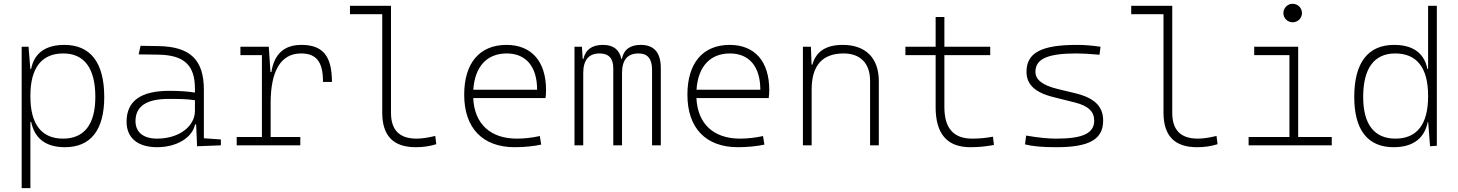

<svg xmlns="http://www.w3.org/2000/svg" viewBox="-20 -763 7657 1008"><path d="M93.8 224.6H139.6V-122.1H144C160.6 -40.5 215.8 9.8 320.8 9.8C456.5 9.8 527.3 -80.6 527.3 -253.9C527.3 -433.6 455.6 -527.3 317.9 -527.3C219.7 -527.3 159.7 -484.4 143.6 -401.4H139.2L129.9 -517.6H93.8ZM139.6 -255.9V-261.2C139.6 -406.7 198.7 -482.4 312 -482.4C422.9 -482.4 480.5 -404.3 480.5 -253.9C480.5 -110.4 422.4 -35.2 311 -35.2C198.2 -35.2 139.6 -110.8 139.6 -255.9Z M1014.6 4.9 1139.6 0V-30.8L1050.3 -37.1V-291.5C1050.3 -449.7 978.5 -518.6 810.5 -521L717.8 -522.5L708 -477.5L810.5 -476.1C945.8 -474.1 1003.4 -421.9 1003.4 -297.9V-276.9C967.3 -283.2 918.9 -286.1 868.2 -286.1C718.8 -286.1 644.5 -232.4 644.5 -124C644.5 -39.1 702.6 9.8 804.7 9.8C908.7 9.8 989.7 -41 1003.9 -109.4H1009.8ZM1003.4 -236.8V-181.2C1003.4 -98.1 918 -35.2 804.7 -35.2C732.9 -35.2 691.4 -68.4 691.4 -127.4C691.4 -205.1 749 -243.7 865.7 -243.7C910.2 -243.7 962.4 -243.7 1003.4 -236.8Z M1400.9 -222.7C1400.9 -388.7 1453.1 -482.4 1560.5 -482.4C1641.1 -482.4 1675.8 -438.5 1675.8 -333H1722.7C1722.7 -469.7 1674.3 -527.3 1562.5 -527.3C1472.2 -527.3 1419.9 -480 1404.8 -384.8H1399.9L1391.1 -517.6H1242.2V-473.6H1355V-43.9H1222.7V0H1556.6V-43.9H1400.9Z M2162.1 9.8C2201.2 9.8 2233.4 5.4 2270.5 -5.9L2265.1 -49.3C2224.6 -39.6 2194.8 -35.2 2167 -35.2C2077.1 -35.2 2032.7 -80.1 2032.7 -170.9V-732.4H1817.4V-688.5H1986.8V-170.9C1986.8 -50.3 2044.9 9.8 2162.1 9.8Z M2682.1 9.8C2732.4 9.8 2784.2 4.4 2821.3 -3.9L2814 -48.8C2775.9 -40 2730.5 -35.2 2693.8 -35.2C2553.7 -35.2 2470.7 -113.3 2464.4 -248H2843.8C2845.7 -258.3 2846.7 -274.4 2846.7 -291C2846.7 -440.4 2770.5 -527.3 2639.2 -527.3C2498 -527.3 2417 -432.1 2417 -265.6C2417 -90.8 2513.7 9.8 2682.1 9.8ZM2464.8 -292C2472.7 -413.1 2536.1 -482.4 2640.1 -482.4C2741.7 -482.4 2799.8 -413.1 2799.8 -292Z M3403.3 0H3449.2V-405.3C3449.2 -486.8 3414.1 -527.3 3343.8 -527.3C3287.6 -527.3 3254.9 -502.9 3244.6 -453.1H3242.2C3231.9 -502.9 3199.7 -527.3 3145.5 -527.3C3088.4 -527.3 3054.2 -502.9 3042.5 -453.1H3039.1L3035.2 -517.6H2996.1V0H3042V-378.9C3042 -447.8 3070.8 -482.4 3127.9 -482.4C3175.8 -482.4 3199.7 -456.5 3199.7 -405.3V0H3245.6V-378.9C3245.6 -447.8 3273.9 -482.4 3332 -482.4C3380.9 -482.4 3403.3 -454.1 3403.3 -395.5Z M3854 9.8C3904.3 9.8 3956.1 4.4 3993.2 -3.9L3985.8 -48.8C3947.8 -40 3902.3 -35.2 3865.7 -35.2C3725.6 -35.2 3642.6 -113.3 3636.2 -248H4015.6C4017.6 -258.3 4018.6 -274.4 4018.6 -291C4018.6 -440.4 3942.4 -527.3 3811 -527.3C3669.9 -527.3 3588.9 -432.1 3588.9 -265.6C3588.9 -90.8 3685.5 9.8 3854 9.8ZM3636.7 -292C3644.5 -413.1 3708 -482.4 3812 -482.4C3913.6 -482.4 3971.7 -413.1 3971.7 -292Z M4547.9 0H4593.8V-336.9C4593.8 -458 4524.9 -527.3 4404.8 -527.3C4316.9 -527.3 4264.2 -493.2 4245.1 -423.8H4240.7L4237.3 -517.6H4195.3V0H4241.2V-293C4241.2 -419.9 4297.9 -482.4 4409.2 -482.4C4496.6 -482.4 4547.9 -430.7 4547.9 -338.9Z M5074.2 9.8C5118.7 9.8 5156.2 5.9 5198.2 -2L5192.9 -45.4C5158.2 -39.1 5124.5 -35.2 5084 -35.2C4986.3 -35.2 4938 -89.8 4938 -200.2V-473.6H5178.7V-517.6H4938V-673.8H4892.1V-517.6H4733.4V-473.6H4892.1V-200.2C4892.1 -60.1 4952.6 9.8 5074.2 9.8Z M5526.4 9.8C5698.7 9.8 5771.5 -31.2 5771.5 -129.9C5771.5 -202.6 5729 -248.5 5623.5 -273.9L5532.2 -295.9C5449.7 -315.9 5416 -346.7 5416 -385.7C5416 -453.6 5479.5 -482.4 5629.9 -482.4C5662.6 -482.4 5699.2 -480.5 5752.4 -475.6L5757.8 -517.6C5709 -524.4 5675.8 -527.3 5632.8 -527.3C5447.3 -527.3 5369.1 -485.8 5369.1 -386.2C5369.1 -322.3 5409.7 -278.3 5509.8 -253.4L5624.5 -224.6C5694.8 -207 5724.6 -175.8 5724.6 -129.9C5724.6 -63.5 5665 -35.2 5526.4 -35.2C5480.5 -35.2 5433.6 -40 5367.2 -51.3L5361.3 -4.9C5402.3 5.4 5451.7 9.8 5526.4 9.8Z M6263.7 9.8C6302.7 9.8 6335 5.4 6372.1 -5.9L6366.7 -49.3C6326.2 -39.6 6296.4 -35.2 6268.6 -35.2C6178.7 -35.2 6134.3 -80.1 6134.3 -170.9V-732.4H5918.9V-688.5H6088.4V-170.9C6088.4 -50.3 6146.5 9.8 6263.7 9.8Z M6535.2 0H6971.7V-43.9H6795.4V-517.6H6564.5V-473.6H6749.5V-43.9H6535.2ZM6766.6 -646C6793.5 -646 6815.4 -667.5 6815.4 -694.3C6815.4 -721.2 6793.5 -743.2 6766.6 -743.2C6739.7 -743.2 6717.8 -721.2 6717.8 -694.3C6717.8 -667.5 6739.7 -646 6766.6 -646Z M7296.4 9.8C7402.8 9.8 7459 -40.5 7475.6 -122.1H7478L7487.8 4.9L7523.4 2.4V-732.4H7477.5V-401.4H7473.6C7457.5 -484.4 7397.5 -527.3 7299.3 -527.3C7161.6 -527.3 7089.8 -433.6 7089.8 -253.9C7089.8 -80.6 7160.6 9.8 7296.4 9.8ZM7477.5 -255.9C7477.5 -110.8 7418.9 -35.2 7306.2 -35.2C7194.8 -35.2 7136.7 -110.4 7136.7 -253.9C7136.7 -404.3 7194.3 -482.4 7305.2 -482.4C7418.5 -482.4 7477.5 -406.7 7477.5 -261.2Z"/></svg>

Font: Cascadia Mono PL ExtraLight
Style: Regular
Weight: 200
Monospace: yes
Designer: Aaron Bell
Foundry: Saja Typeworks
Version: Version 2404.023